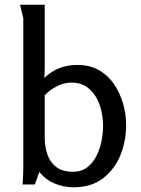

<svg xmlns="http://www.w3.org/2000/svg" viewBox="-20 -783 598 816"><path d="M310 -507Q361 -507 400 -485Q439 -463 464.5 -425.5Q490 -388 503 -343Q516 -298 516 -251Q516 -183 491.5 -123Q467 -63 417.5 -25Q368 13 293 13Q251 13 212.5 -3Q174 -19 147 -52L128 1H76Q77 -16 78 -33.5Q79 -51 79 -67V-706L65 -763H170V-494Q170 -481 169.5 -471Q169 -461 168 -452Q200 -481 233.5 -494Q267 -507 310 -507ZM284 -432Q252 -432 222 -416.5Q192 -401 170 -378V-200Q170 -160 181.5 -126.5Q193 -93 219.5 -73Q246 -53 290 -53Q327 -53 351.5 -72.5Q376 -92 390.5 -121.5Q405 -151 411.5 -184.5Q418 -218 418 -247Q418 -279 411 -311Q404 -343 388 -370.5Q372 -398 346.5 -415Q321 -432 284 -432Z"/></svg>

Font: Rosario Light Medium
Style: Regular
Weight: 500
Version: Version 1.101; ttfautohint (v1.8.1.43-b0c9)